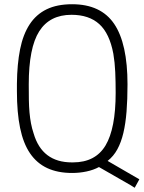

<svg xmlns="http://www.w3.org/2000/svg" viewBox="-20 -809 681 908"><path d="M325 -41Q431 -41 479 -121Q527 -201 527 -370Q527 -423 525 -468.5Q523 -514 516 -555Q498 -651 449.5 -695Q401 -739 318 -739Q215 -739 165.5 -661Q116 -583 116 -410Q116 -370 116.5 -337.5Q117 -305 119.5 -277.5Q122 -250 126.5 -226Q131 -202 139 -178Q179 -41 320 -41ZM489 -48 639 39 617 79Q612 76 607.5 73Q603 70 598 67L448 -19Q422 -5 389 2Q356 9 321 9Q253 9 203.5 -14Q154 -37 122 -84Q90 -131 75 -204Q60 -277 60 -377V-413Q61 -506 75 -576Q89 -646 120 -693.5Q151 -741 200.5 -765Q250 -789 321 -789Q457 -789 520 -696Q583 -603 583 -410Q583 -339 578.5 -282Q574 -225 563.5 -180.5Q553 -136 535 -103Q517 -70 489 -48Z"/></svg>

Font: Tanohe Sans Light
Style: Regular
Weight: 300
Designer: Village Type and Design LLC & Cristiano Sobral
Foundry: Cooper Hewitt Smithsonian Design Museum
Version: Version 1.00;September 29, 2021;FontCreator 13.0.0.2655 64-b